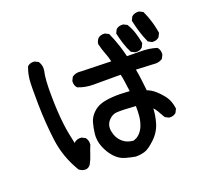

<svg xmlns="http://www.w3.org/2000/svg" viewBox="-136 -971 1272 1167"><g transform="rotate(-20 500.0 -387.5)"><path d="M552.2 23.4Q518.6 17.6 486.8 8.3Q452.6 -1 423.3 -32.2Q395 -63 377.4 -106.4Q360.4 -149.9 365.2 -191.4Q370.1 -231.4 378.4 -260.3Q382.3 -275.9 390.6 -289.8Q398.9 -303.7 411.1 -316.4Q435.1 -341.3 467.8 -352.1Q499 -362.3 545.9 -365.2Q587.9 -368.2 653.3 -363.3Q648.9 -393.6 645.5 -420.9Q645 -425.3 644.3 -429.9Q643.6 -434.6 642.8 -439.2Q642.1 -443.8 641.4 -448.5Q640.6 -453.1 639.6 -457.8Q638.7 -462.4 637.7 -466.8Q636.7 -471.2 635.7 -475.6H460Q407.2 -475.6 362.3 -493.7L360.4 -494.6L358.9 -496.6Q344.2 -513.2 346.7 -539.1V-541L347.7 -542.5L357.4 -562L358.4 -564L360.8 -565.4Q382.8 -581.5 416 -577.1L609.9 -571.8Q603 -603 592.3 -628.9Q579.6 -661.1 571.8 -694.8L571.3 -696.8V-698.2Q572.3 -707.5 575.9 -715.8Q579.6 -724.1 585.4 -731L585.9 -731.4L586.4 -731.9Q603 -746.6 628.9 -744.1H630.9L632.3 -743.2L651.9 -733.4L654.8 -731.9L656.2 -728.5Q665 -709 673.1 -688.5Q681.2 -668 688 -647Q689.9 -640.6 692.1 -634.3Q694.3 -627.9 696 -621.3Q697.8 -614.7 699.7 -608.4Q701.7 -602.1 703.4 -595.5Q705.1 -588.9 706.8 -582.3Q708.5 -575.7 710 -568.8Q755.9 -567.4 801.8 -567.4Q827.1 -567.4 851.6 -564Q876 -560.5 899.4 -553.2L902.3 -552.2L904.3 -549.8Q918.5 -531.2 916 -505.9V-503.9L915 -502.4L905.3 -482.9L903.8 -480.5L901.9 -479Q877.4 -463.4 844.7 -467.8L733.4 -473.1Q736.8 -455.1 739.5 -438.2Q742.2 -421.4 744.1 -404.3Q746.1 -386.7 748.3 -368.7Q750.5 -350.6 752.4 -332.5Q779.3 -323.2 804.7 -300.8Q832.5 -275.9 853 -247.6Q874.5 -217.8 880.9 -170.4L881.3 -167.5L879.9 -164.6L870.1 -145L869.1 -143.1L867.7 -142.1Q851.1 -127.4 825.2 -129.9H823.2L821.8 -130.9L802.2 -140.6L799.8 -142.1L798.3 -144Q784.7 -166 772.5 -189Q769 -195.3 763.9 -202.1Q758.8 -209 752.4 -215.8Q750 -169.4 737.8 -127Q722.7 -72.8 679.7 -32.2Q636.7 8.8 608.9 16.1Q582.5 23.4 553.7 23.4H552.7ZM196.8 -24.4Q135.3 -126.5 120.1 -242.7Q105.5 -357.9 103.5 -478.5Q101.6 -599.1 105.5 -638.2Q106.4 -646 107.7 -653.8Q108.9 -661.6 110.4 -669.4Q111.8 -677.2 114 -684.8Q116.2 -692.4 118.7 -699.7Q121.1 -707 123.5 -714.4L124.5 -716.8L126.5 -718.3Q143.1 -732.9 168.9 -730.5H170.9L172.4 -729.5L191.9 -719.7L194.3 -718.8L195.8 -716.3Q213.4 -689.5 207 -654.3L206.5 -653.8Q195.3 -607.4 196.3 -501Q197.3 -394 207 -315.4Q210.9 -281.7 217.3 -247.6Q223.6 -213.4 231.4 -180.7L234.4 -184.6L235.4 -185.5L236.3 -186.5Q253.9 -200.7 279.3 -198.2H281.2L282.7 -197.3L302.2 -187.5L304.2 -186.5L305.7 -184.6Q319.8 -166 317.4 -140.6V-139.2L316.4 -137.7Q305.2 -110.8 296.4 -83.5Q287.6 -54.7 273.4 -28.8L272.9 -28.3V-27.8Q260.7 -8.8 240.7 -7.3Q220.7 -5.9 199.7 -21L197.8 -22.5ZM594.2 -81.1Q608.4 -89.8 618.9 -102.1Q629.4 -114.3 636.7 -129.4Q651.4 -161.6 655.3 -197.3Q658.7 -229.5 657.7 -265.1Q570.3 -271.5 536.1 -269Q525.4 -268.6 515.6 -264.9Q505.9 -261.2 497.1 -254.9Q488.3 -248.5 480 -238.8Q456.5 -210.9 464.8 -169.9Q468.8 -148.4 478.3 -131.1Q487.8 -113.8 502.4 -100.6Q517.1 -87.4 534.7 -80.6Q552.2 -73.7 573.2 -72.3ZM765.1 -574.2 744.6 -584 741.7 -585.4 740.2 -588.4Q724.1 -619.1 714.4 -651.4Q704.6 -683.1 696.8 -716.3L695.8 -719.7L697.3 -723.1L707 -742.7L708 -744.6L709.5 -745.6Q726.1 -760.3 752.9 -757.8H754.9L756.3 -756.8L775.9 -747.1L778.3 -745.6L779.8 -743.2Q797.9 -712.9 808.1 -680.7Q813 -664.6 817.1 -648.2Q821.3 -631.8 824.2 -614.7L824.7 -611.8L823.2 -608.9L813.5 -588.4L812.5 -586.9L811 -585.4Q794.4 -570.8 768.6 -573.2H767.1ZM881.8 -597.7 862.3 -608.4 859.4 -610.4 858.4 -613.3Q842.3 -648.9 831.5 -684.6Q820.8 -720.2 812.5 -757.8L812 -761.2L813.5 -764.2L823.2 -783.7L824.2 -785.6L826.2 -787.1Q844.7 -801.3 870.1 -798.8H872.1L873.5 -797.9L893.1 -788.1L896 -786.6L897.5 -783.7Q913.6 -749.5 924.3 -712.9Q928.2 -700.7 931.2 -688.2Q934.1 -675.8 936.8 -663.3Q939.5 -650.9 941.4 -638.2L941.9 -635.3L940.4 -632.3L930.7 -612.8L929.7 -611.3L928.7 -609.9Q919.9 -602.1 909.2 -598.9Q898.4 -595.7 885.7 -596.7H883.8Z"/></g></svg>

Font: NaikaiFont
Style: Bold
Weight: 700
Version: Version 1.89